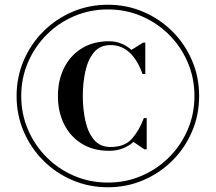

<svg xmlns="http://www.w3.org/2000/svg" viewBox="-20 -780 910 810"><path d="M50 -375Q50 -454.8 80 -524.7Q109.9 -594.5 162.7 -647.3Q215.6 -700.2 285.4 -730.1Q355.2 -760 435.1 -760Q514.9 -760 584.7 -730.1Q654.5 -700.2 707.4 -647.3Q760.3 -594.5 790.2 -524.7Q820.1 -454.8 820.1 -375Q820.1 -295.2 790.2 -225.3Q760.3 -155.5 707.4 -102.7Q654.5 -49.8 584.7 -19.9Q514.9 10 435.1 10Q355.2 10 285.4 -19.9Q215.6 -49.8 162.7 -102.7Q109.9 -155.5 80 -225.3Q50 -295.2 50 -375ZM69.6 -375Q69.6 -299.3 98 -233.2Q126.5 -167 176.6 -116.7Q226.8 -66.4 293.1 -38.1Q359.4 -9.8 435.1 -9.8Q510.7 -9.8 576.9 -38.1Q643.1 -66.4 693.4 -116.7Q743.7 -167 772 -233.2Q800.3 -299.3 800.3 -375Q800.3 -450.7 772 -516.8Q743.7 -583 693.4 -633.3Q643.1 -683.6 576.9 -711.9Q510.7 -740.2 435.1 -740.2Q359.4 -740.2 293.1 -711.9Q226.8 -683.6 176.6 -633.3Q126.5 -583 98 -516.8Q69.6 -450.7 69.6 -375ZM598.9 -282V-149.9H589.4L543 -181.2Q523.2 -163.6 497.4 -153.7Q471.7 -143.8 440.2 -143.8Q373.5 -143.8 325.1 -173.7Q276.6 -203.6 250.5 -255.9Q224.4 -308.1 224.4 -375Q224.4 -441.7 250.5 -493.9Q276.6 -546.1 325.1 -576Q373.5 -606 440.2 -606Q468 -606 491.7 -596.3Q515.4 -586.7 534.4 -569.6L583.3 -599.9H593V-467.8H581.1Q562 -523.9 528.1 -556.9Q494.1 -589.8 446.3 -589.8Q401.6 -589.8 376.1 -558.8Q350.6 -527.8 340 -478.6Q329.3 -429.4 329.3 -375Q329.3 -320.3 340 -271.1Q350.6 -221.9 376.1 -190.9Q401.6 -159.9 446.3 -159.9Q506.1 -159.9 537 -195.2Q567.9 -230.5 586.9 -282Z"/></svg>

Font: Bodoni* 11
Style: Bold
Weight: 700
Version: Version 2.000; ttfautohint (v1.8.1)